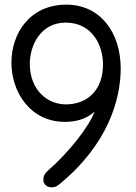

<svg xmlns="http://www.w3.org/2000/svg" viewBox="-20 -786 583 824"><path d="M262 -689C373 -689 422 -595 422 -510C422 -393 349 -338 263 -338C182 -338 108 -401 108 -512C108 -592 155 -689 262 -689ZM386 -307C364 -246 278 -134 185 -53C175 -44 166 -34 166 -14C166 4 181 18 201 18C211 18 221 16 232 7C443 -164 498 -359 498 -492C498 -647 410 -766 265 -766C107 -766 29 -642 29 -517C29 -390 111 -263 258 -263C299 -263 346 -271 386 -307Z"/></svg>

Font: Numismatica Pro
Style: Regular
Weight: 400
Designer: Chris Hopkins
Foundry: Edward C. D. Hopkins
Version: Version 2.19D